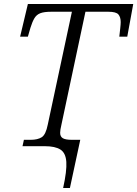

<svg xmlns="http://www.w3.org/2000/svg" viewBox="-20 -734 689 964"><path d="M297 210Q316 124 313 79Q310 34 283.5 17Q257 0 205 0H93L100 -32H134Q169 -32 189.5 -45Q210 -58 220 -109L341 -675H237Q201 -675 182 -667.5Q163 -660 152.5 -642Q142 -624 133 -595L120 -550H81L120 -714H649L619 -550H579Q581 -567 583.5 -590Q586 -613 586 -623Q586 -648 574.5 -661.5Q563 -675 524 -675H409L288 -106Q285 -93 283.5 -84Q282 -75 282 -67Q282 -48 295.5 -40Q309 -32 341 -32H383L331 210Z"/></svg>

Font: Noto Serif Light
Style: Italic
Weight: 300
Italic angle: -12°
Designer: Monotype Design Team
Foundry: Monotype Imaging Inc.
Version: Version 2.013